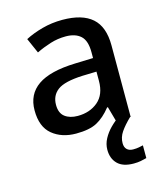

<svg xmlns="http://www.w3.org/2000/svg" viewBox="-115 -635 804 946"><g transform="rotate(-15 287.0 -161.5)"><path d="M292 -549Q393 -549 443.5 -504.5Q494 -460 494 -365V0H419L398 -75H394Q359 -31 320.5 -10.5Q282 10 214 10Q141 10 93 -29.5Q45 -69 45 -153Q45 -235 107 -278Q169 -321 298 -325L390 -328V-358Q390 -417 363 -441.5Q336 -466 287 -466Q246 -466 208 -454Q170 -442 135 -425L101 -502Q139 -522 188.5 -535.5Q238 -549 292 -549ZM317 -257Q225 -253 189.5 -226.5Q154 -200 154 -152Q154 -110 179 -91Q204 -72 244 -72Q306 -72 347.5 -107Q389 -142 389 -212V-259ZM422 115Q422 136 433.5 147Q445 158 465 158Q482 158 494.5 155.5Q507 153 516 151V216Q501 220 485.5 223Q470 226 450 226Q395 226 368 199Q341 172 341 127Q341 98 355.5 71Q370 44 392.5 21.5Q415 -1 438 -16L491 0Q458 32 440 58.5Q422 85 422 115Z"/></g></svg>

Font: Noto Sans Ethiopic Medium
Style: Regular
Weight: 500
Designer: Monotype Design Team
Foundry: Monotype Imaging Inc.
Version: Version 2.102; ttfautohint (v1.8.4.7-5d5b)